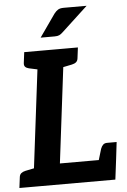

<svg xmlns="http://www.w3.org/2000/svg" viewBox="-68 -986 681 1030"><g transform="rotate(-5 273.0 -471.0)"><path d="M68.9 0 158 -723.8H297L221.9 -112.2H524.7L510.7 0ZM424.3 -88.9 449 -171.2Q454.3 -185.4 462.3 -192.8Q470.3 -200.3 483.4 -200.3H535.1L524.7 -112.2ZM-6 0 1.3 -58.1Q2.9 -71.6 11.4 -78.6Q19.8 -85.6 34.1 -88.8L92.9 -100.8L93.2 0ZM182.3 -723.8 156.8 -623.1 100.8 -635.1Q87.7 -638.2 81 -645.2Q74.3 -652.2 75.9 -665.7L83.2 -723.8ZM372.3 -723.8 365 -665.7Q363.4 -652.2 355 -645.2Q346.5 -638.2 331.8 -635.1L273 -623.1L273.1 -723.8ZM315.4 -942.3H438.3L297.3 -811.6Q287.1 -801.8 278 -797.7Q268.9 -793.6 253.5 -793.6H177.7L263.3 -915.7Q273 -928.4 284 -935.3Q294.9 -942.3 315.4 -942.3Z"/></g></svg>

Font: Aleo
Style: Italic
Weight: 400
Italic angle: -7°
Designer: Alessio Laiso
Foundry: Alessio Laiso
Version: Version 2.001;gftools[0.9.29]